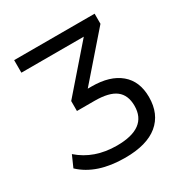

<svg xmlns="http://www.w3.org/2000/svg" viewBox="-168 -853 958 997"><g transform="rotate(-30 311.5 -355.0)"><path d="M299.8 8.8Q129.9 8.8 38.1 -78.1L68.4 -146.5Q158.2 -67.4 293.9 -67.4Q475.6 -67.4 475.6 -201.2Q475.6 -265.6 435.5 -296.4Q395.5 -327.1 308.6 -327.1H203.1V-386.7L426.8 -643.6H52.7V-718.8H535.2V-658.2L309.6 -399.4H333Q442.4 -399.4 502.9 -348.6Q563.5 -297.9 563.5 -203.1Q563.5 -101.6 496.6 -46.4Q429.7 8.8 299.8 8.8Z"/></g></svg>

Font: Min Sans
Style: Regular
Weight: 400
Designer: Jinseong-Kim, NotoSansCJK, Nunito
Foundry: Jinseong-Kim
Version: Version 1.400;Glyphs 3.1.2 (3151)